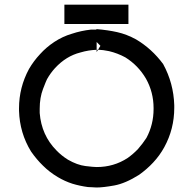

<svg xmlns="http://www.w3.org/2000/svg" viewBox="-20 -832 849 843"><path d="M262.7 -750V-752.9V-755.9V-760.7V-766.6V-772.5V-778.3V-786.1V-793V-811.5H543.9V-793V-790V-787.1V-778.3V-769.5V-764.6V-758.8V-751V-744.1V-726.6H262.7V-744.1V-748ZM745.1 -358.4Q745.1 -265.6 701.2 -185.5Q680.7 -148.4 652.3 -118.2Q626 -89.8 590.8 -64.5Q530.3 -26.4 481.4 -17.6Q432.6 -8.8 404.3 -8.8H403.3Q394.5 -9.8 385.7 -9.8Q377 -9.8 366.2 -10.7Q330.1 -15.6 297.9 -25.4Q264.6 -36.1 233.4 -54.7Q197.3 -76.2 168.9 -104.5Q140.6 -131.8 116.2 -167Q66.4 -248 63.5 -345.7V-346.7V-356.4Q63.5 -448.2 107.4 -529.3Q127.9 -564.5 156.2 -594.7Q182.6 -624 217.8 -647.5Q254.9 -671.9 294.9 -683.6Q335.9 -697.3 379.9 -702.1H380.9H392.6H402.3L404.3 -704.1Q453.1 -700.2 494.6 -690.9Q536.1 -681.6 577.1 -659.2Q646.5 -618.2 696.3 -550.8Q742.2 -466.8 745.1 -370.1V-369.1ZM154.3 -354.5V-346.7Q154.3 -341.8 154.3 -335.9Q162.1 -238.3 227.5 -171.9Q250 -148.4 278.3 -130.9Q319.3 -107.4 355 -103Q390.6 -98.6 404.3 -98.6Q442.4 -98.6 475.6 -108.4Q509.8 -118.2 541 -138.7Q565.4 -156.2 585.9 -177.7Q606.4 -201.2 623 -226.6Q654.3 -285.2 654.3 -353.5Q654.3 -354.5 654.3 -357.4Q654.3 -426.8 621.1 -486.3Q586.9 -544.9 530.3 -580.1Q496.1 -598.6 459 -607.4Q429.7 -613.3 415 -613.3Q408.2 -613.3 404.3 -613.3Q369.1 -612.3 333 -601.6Q270.5 -585.9 221.7 -533.2Q201.2 -510.7 186.5 -484.4Q183.6 -479.5 168.9 -441.4Q154.3 -403.3 154.3 -354.5ZM404.3 -647.5V-603.5L420.9 -630.9Z"/></svg>

Font: LeFont
Style: Default
Weight: 400
Designer: Leryon MEDIA
Version: Version 1.0